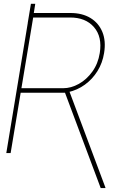

<svg xmlns="http://www.w3.org/2000/svg" viewBox="-20 -795 700 997"><path d="M124 -675.8 140.6 -775.4H163.1L147.5 -675.8ZM132.8 -727.5H345.7Q407.2 -727.5 450 -701.4Q492.7 -675.3 511.7 -628.7Q530.8 -582 520.5 -519.5Q512.2 -467.8 486.1 -425.8Q460 -383.8 420.9 -355.5Q381.8 -327.1 334 -316.4L327.1 -313.5H76.2L79.1 -336.9H307.6Q349.1 -336.9 389.4 -359.4Q429.7 -381.8 459.5 -423.1Q489.3 -464.4 498 -519.5Q511.7 -603.5 468 -654.1Q424.3 -704.6 342.8 -704.1H152.3L35.2 0H12.7ZM502.9 181.6 313.5 -324.2H338.9L527.3 178.7V181.6Z"/></svg>

Font: Inter Tight Thin
Style: Italic
Weight: 250
Italic angle: -9.39999°
Designer: Rasmus Andersson
Foundry: rsms
Version: Version 3.004